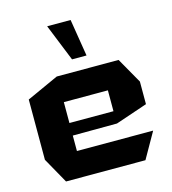

<svg xmlns="http://www.w3.org/2000/svg" viewBox="-114 -867 860 960"><g transform="rotate(-15 316.0 -387.0)"><path d="M109 0 35 -132V-133H595V-132L520 0ZM35 -133V-444L200 -519H201V-133ZM201 -213V-278H429V-214ZM201 -386V-519H520L595 -387V-386ZM429 -214V-386H595V-270L430 -214ZM296 -582 219 -773V-774H340L371 -582Z"/></g></svg>

Font: Foldit
Style: Bold
Weight: 700
Version: Version 1.003